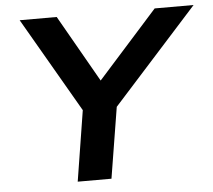

<svg xmlns="http://www.w3.org/2000/svg" viewBox="-51 -760 906 816"><g transform="rotate(-5 402.0 -352.5)"><path d="M248 0 306 -364 315 -268 62 -705H220L383 -419H382L638 -705H804L410 -268L451 -364L392 0Z"/></g></svg>

Font: Nunito Sans 7pt SemiExpanded
Style: Bold Italic
Weight: 700
Width: 6
Italic angle: -9°
Designer: Vernon Adams
Foundry: Vernon Adams
Version: Version 3.101;gftools[0.9.27]